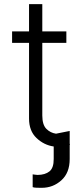

<svg xmlns="http://www.w3.org/2000/svg" viewBox="-20 -696 405 921"><path d="M298.3 -545.5V-490.4H182.9V-142.4Q182.9 -97.7 202.2 -78.1Q221.6 -58.6 248.6 -54.7L314.3 -67.8V-7.5L315.7 -1.4Q315 -1.1 314.3 -0.7V66.8Q314.3 133.2 274.3 169Q234.4 204.9 180.4 204.9Q179 204.9 176.5 204.9Q165.8 204.9 154.8 204.5Q143.8 204.2 136.7 201.7V140.3Q141.3 141 147.7 141.9Q154.1 142.8 160.5 143.1Q196.4 142.8 217.2 126.2Q237.9 109.7 237.6 66.8V6.7Q191.1 0 155.2 -33.9Q119.3 -67.8 119.3 -127.5V-490.4H38V-545.5H119.3V-676.1H182.9V-545.5Z"/></svg>

Font: Inter UI Light
Style: Regular
Weight: 300
Designer: Rasmus Andersson
Foundry: rsms
Version: 3.2;8d6f07862